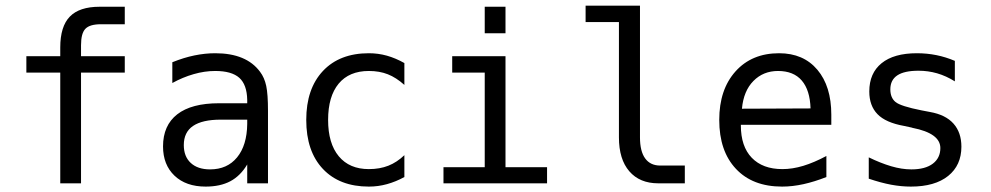

<svg xmlns="http://www.w3.org/2000/svg" viewBox="-20 -655 3540 686"><path d="M425.8 -630.9V-568.4H340.8Q300.8 -568.4 285.2 -552.2Q269.5 -536.1 269.5 -493.2V-454.1H425.8V-395.5H269.5V0H195.3V-395.5H74.2V-454.1H195.3V-485.4Q195.3 -560.5 229.5 -595.7Q263.7 -630.9 335.9 -630.9Z M768.6 -227.5Q703.1 -227.5 669.9 -205.1Q636.7 -182.6 636.7 -136.7Q636.7 -95.7 661.6 -72.8Q686.5 -49.8 730.5 -49.8Q792 -49.8 827.1 -92.8Q862.3 -135.7 863.3 -211.9V-227.5ZM937.5 -258.8V0H863.3V-67.4Q838.9 -26.4 802.7 -7.3Q766.6 11.7 714.8 11.7Q644.5 11.7 603.5 -27.3Q562.5 -66.4 562.5 -131.8Q562.5 -207 613.3 -246.6Q664.1 -286.1 762.7 -286.1H863.3V-297.9Q862.3 -352.5 835 -377Q807.6 -401.4 749 -401.4Q710.9 -401.4 671.9 -390.1Q632.8 -378.9 595.7 -358.4V-432.6Q636.7 -449.2 674.8 -457Q712.9 -464.8 749 -464.8Q804.7 -464.8 844.7 -448.2Q884.8 -431.6 909.2 -398.4Q924.8 -377.9 931.2 -348.1Q937.5 -318.4 937.5 -258.8Z M1424.8 -22.5Q1394.5 -5.9 1362.8 2.9Q1331.1 11.7 1297.9 11.7Q1193.4 11.7 1133.8 -51.3Q1074.2 -114.3 1074.2 -226.6Q1074.2 -337.9 1133.8 -401.4Q1193.4 -464.8 1297.9 -464.8Q1331.1 -464.8 1362.3 -456.1Q1393.6 -447.3 1424.8 -429.7V-351.6Q1395.5 -377.9 1365.7 -389.6Q1335.9 -401.4 1297.9 -401.4Q1227.5 -401.4 1189.9 -356Q1152.3 -310.5 1152.3 -226.6Q1152.3 -142.6 1190.4 -96.7Q1228.5 -50.8 1297.9 -50.8Q1336.9 -50.8 1367.7 -63Q1398.4 -75.2 1424.8 -100.6Z M1595.7 -454.1H1786.1V-57.6H1934.6V0H1564.5V-57.6H1711.9V-395.5H1595.7ZM1711.9 -630.9H1786.1V-536.1H1711.9Z M2266.6 -164.1Q2266.6 -114.3 2285.2 -88.9Q2303.7 -63.5 2338.9 -63.5H2426.8V0H2332Q2265.6 0 2228.5 -43Q2191.4 -85.9 2191.4 -164.1V-576.2H2072.3V-634.8H2266.6Z M2950.2 -245.1V-209H2627V-207Q2627 -131.8 2666 -91.3Q2705.1 -50.8 2775.4 -50.8Q2811.5 -50.8 2850.1 -62.5Q2888.7 -74.2 2932.6 -97.7V-22.5Q2890.6 -5.9 2851.1 2.9Q2811.5 11.7 2774.4 11.7Q2668.9 11.7 2609.4 -51.8Q2549.8 -115.2 2549.8 -226.6Q2549.8 -335 2607.9 -399.9Q2666 -464.8 2763.7 -464.8Q2850.6 -464.8 2900.4 -405.8Q2950.2 -346.7 2950.2 -245.1ZM2876 -267.6Q2874 -333 2844.7 -367.2Q2815.4 -401.4 2759.8 -401.4Q2707 -401.4 2671.9 -365.7Q2636.7 -330.1 2630.9 -266.6Z M3391.6 -437.5V-364.3Q3360.4 -383.8 3328.1 -393.1Q3295.9 -402.3 3261.7 -402.3Q3210.9 -402.3 3186 -385.7Q3161.1 -369.1 3161.1 -335.9Q3161.1 -305.7 3179.7 -290.5Q3198.2 -275.4 3272.5 -260.7L3302.7 -254.9Q3358.4 -245.1 3386.7 -213.4Q3415 -181.6 3415 -130.9Q3415 -64.5 3367.7 -26.4Q3320.3 11.7 3234.4 11.7Q3200.2 11.7 3163.6 4.9Q3127 -2 3084 -16.6V-92.8Q3126 -72.3 3164.1 -61Q3202.1 -49.8 3236.3 -49.8Q3286.1 -49.8 3313 -70.3Q3339.8 -90.8 3339.8 -126Q3339.8 -178.7 3240.2 -198.2L3237.3 -199.2L3210 -205.1Q3144.5 -216.8 3115.2 -247.1Q3085.9 -277.3 3085.9 -328.1Q3085.9 -393.6 3129.9 -429.2Q3173.8 -464.8 3255.9 -464.8Q3292 -464.8 3325.7 -458Q3359.4 -451.2 3391.6 -437.5Z"/></svg>

Font: BabelStone Shapes
Style: Regular
Weight: 400
Designer: Andrew West
Foundry: BabelStone
Version: Version 15.0.0 September 13, 2022